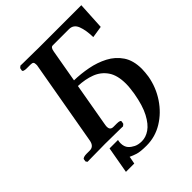

<svg xmlns="http://www.w3.org/2000/svg" viewBox="-238 -766 1077 1077"><g transform="rotate(-45 300.5 -228.0)"><path d="M585 -96Q572 -23 531.5 37.5Q491 98 432 134Q373 170 304 170Q255 170 232 162.5Q209 155 197 149Q193 147 193 147Q191 151 191 151H192Q192 152 190 161Q188 170 186.5 179.5Q185 189 184 192H118L146 34H213Q210 46 210 57Q210 85 225 102Q237 115 256 124.5Q275 134 303 134Q335 134 365.5 113Q396 92 421.5 44Q447 -4 461 -85Q464 -105 466 -123Q468 -141 468 -157Q468 -225 441 -264Q414 -303 369 -320Q324 -337 268 -339L222 -76Q221 -72 221 -68.5Q221 -65 221 -62Q221 -36 247 -36H273Q303 -36 301 -24L298 -9L287 0Q287 0 270.5 -0.5Q254 -1 230 -1Q206 -1 182.5 -1.5Q159 -2 146 -2Q131 -2 108 -1.5Q85 -1 61.5 -1Q38 -1 22 -0.5Q6 0 6 0L-1 -9L1 -24Q2 -30 11.5 -33Q21 -36 33 -36H59Q92 -36 99 -76L186 -571Q188 -578 188 -582.5Q188 -587 188 -591Q188 -603 183 -607.5Q178 -612 164 -612H134Q122 -612 114 -615Q106 -618 107 -624L110 -639L121 -648Q121 -648 140.5 -647.5Q160 -647 186 -647Q212 -647 234 -646.5Q256 -646 260 -646H602L593 -483L523 -472Q522 -528 508 -564Q494 -600 458 -600H328Q322 -600 317 -594Q312 -588 309 -571L275 -377Q328 -376 383 -365.5Q438 -355 485 -330.5Q532 -306 561 -263Q590 -220 590 -153Q590 -140 588.5 -125.5Q587 -111 585 -96Z"/></g></svg>

Font: Libertinus Serif Semibold Italic
Style: Regular
Weight: 600
Italic angle: -11.5°
Designer: Philipp H. Poll, Khaled Hosny
Foundry: Caleb Maclennan
Version: Version 7.051;RELEASE